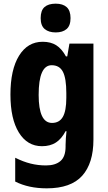

<svg xmlns="http://www.w3.org/2000/svg" viewBox="-20 -788 589 1048"><path d="M213 -560Q257 -560 287 -541Q317 -522 340 -480H347L359 -550H490V-26Q490 103 428.5 171.5Q367 240 235 240Q136 240 63 203V73Q107 95 147.5 105Q188 115 231 115Q282 115 310 91Q338 67 338 12V3Q338 -13 339.5 -34Q341 -55 343 -72H338Q316 -30 285 -10Q254 10 209 10Q129 10 83 -64.5Q37 -139 37 -272Q37 -408 84 -484Q131 -560 213 -560ZM262 -432Q191 -432 191 -270Q191 -117 264 -117Q304 -117 323 -150Q342 -183 342 -254V-280Q342 -360 323.5 -396Q305 -432 262 -432ZM284 -768Q323 -768 344 -749Q365 -730 365 -689Q365 -648 343.5 -629.5Q322 -611 284 -611Q246 -611 224 -629.5Q202 -648 202 -689Q202 -731 223 -749.5Q244 -768 284 -768Z"/></svg>

Font: Noto Sans Armenian Condensed ExtraBold
Style: Regular
Weight: 800
Width: 3
Designer: Monotype Design Team
Foundry: Monotype Imaging Inc.
Version: Version 2.008; ttfautohint (v1.8.4.7-5d5b)